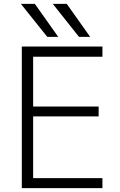

<svg xmlns="http://www.w3.org/2000/svg" viewBox="-20 -972 622 993"><path d="M151.4 -678.7V-420.9H490.2V-370.1H151.4V-50.8H509.8V1H92.8V-731.4H509.8V-678.7ZM388.7 -781.2 252.9 -952.1H325.2L446.3 -781.2ZM224.6 -781.2 87.9 -952.1H160.2L281.2 -781.2Z"/></svg>

Font: Gen Shin Gothic Light
Style: Regular
Weight: 200
Designer: [Source Han Sans]
Ryoko NISHIZUKA  (kana & ideographs); Paul D. Hunt (Latin, Greek & Cyrillic); Wenlong ZHANG  (bopomofo
Version: Version 1.002.20150607